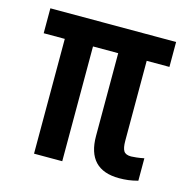

<svg xmlns="http://www.w3.org/2000/svg" viewBox="-83 -606 666 677"><g transform="rotate(15 250.0 -268.0)"><path d="M292 -435H200V-16H97V-435H20V-526H479V-435H396V-143Q396 -117 403 -106Q410 -95 430 -95Q435 -95 449 -96.5Q463 -98 477 -101V-19Q458 -14 442 -12Q426 -10 409 -10Q292 -10 292 -133Z"/></g></svg>

Font: D2Coding ligature
Style: Bold
Weight: 700
Monospace: yes
Designer: Yong-Rak Park; Jeong-Hwan Yoon; Sang-Min Lee;
Foundry: NHN Corporation
Version: Version 1.3.2; Build 20180524